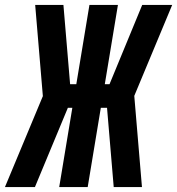

<svg xmlns="http://www.w3.org/2000/svg" viewBox="-53 -755 715 775"><path d="M-33 0 120 -367 89 -735H203L230 -415H255L308 -735H423L370 -415H389L521 -735H642L489 -368L520 0H406L379 -320H354L301 0H186L239 -320H221L88 0Z"/></svg>

Font: Iosevka SS04 XBd Ex
Style: Italic
Weight: 800
Width: 7
Italic angle: -9°
Monospace: yes
Designer: Belleve Invis
Foundry: Belleve Invis
Version: Version 19.0.0; ttfautohint (v1.8.4)